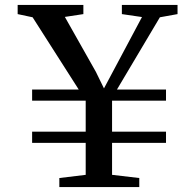

<svg xmlns="http://www.w3.org/2000/svg" viewBox="-20 -763 796 783"><path d="M301 -398 113 -692.5 52 -705.5V-743H320V-705.5L244.5 -694L371 -470L404 -402.5L440.5 -471L559 -693.5L477 -705.5V-743H704V-705.5L632 -692.5L457 -398H657V-352.5H437V-226H657V-180.5H437V-50L548 -37V0H222V-37L329.5 -50V-180.5H111V-226H329.5V-352.5H111V-398Z"/></svg>

Font: Merriweather 60pt Medium
Style: Regular
Weight: 500
Version: Version 2.100